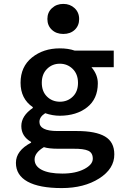

<svg xmlns="http://www.w3.org/2000/svg" viewBox="-20 -752 640 989"><path d="M247.6 -710Q271 -731.9 306.2 -731.9Q340.8 -731.9 364.3 -710Q387.7 -688 387.7 -653.8Q387.7 -620.1 365.2 -598.6Q342.3 -577.1 306.2 -577.1Q270 -577.1 247.1 -598.6Q224.1 -620.1 224.1 -654.3Q224.1 -688.5 247.6 -710ZM288.1 -228Q328.1 -228 355 -254.4Q381.8 -280.3 381.8 -325.2Q381.8 -370.1 354.5 -397Q327.1 -423.8 288.1 -423.8Q249 -423.8 222.2 -397Q195.3 -370.1 195.3 -325.7Q195.3 -281.2 221.7 -254.9Q248 -228.5 288.1 -228ZM568.8 43Q569.3 117.2 491.2 167Q413.1 216.8 297.9 216.8Q182.6 216.8 122.1 183.6Q62 150.4 62 86.9Q62 23.9 140.1 -17.1V-21Q89.8 -49.8 89.8 -102.5Q89.8 -155.3 148.9 -195.8V-200.2Q85.9 -243.2 85.9 -325.7Q85.9 -408.2 144.5 -455.6Q203.1 -502.9 288.1 -502.9Q332 -502.9 365.2 -491.2H565.9V-405.8H451.2Q484.4 -366.7 483.9 -321.8Q483.4 -242.2 428.7 -199.2Q374 -156.2 288.1 -155.8Q251 -155.8 212.9 -168.9Q183.1 -149.9 183.1 -124Q183.1 -77.1 275.9 -77.1H376Q473.1 -77.1 521 -48.8Q568.8 -20.5 568.8 43ZM300.8 142.1Q369.6 142.1 414.1 118.7Q458 95.7 458 65.4Q458 35.2 434.6 24.4Q411.1 13.7 358.9 14.2H280.8Q231 14.2 206.1 5.9Q158.2 34.7 158.2 69.3Q158.2 104 195.3 123Q232.4 142.1 300.8 142.1Z"/></svg>

Font: SourceCodePro-Semibold
Style: Regular
Weight: 600
Monospace: yes
Designer: Paul D. Hunt
Foundry: Adobe Systems Incorporated
Version: Version 1.009;PS 1.000;hotconv 1.0.70;makeotf.lib2.5.5900